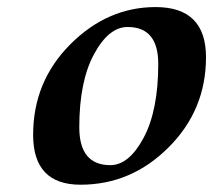

<svg xmlns="http://www.w3.org/2000/svg" viewBox="-20 -502 598 532"><path d="M285.6 -44.4Q337.4 -44.4 377.9 -120.1Q418.5 -195.8 418.5 -325.2Q418.5 -427.2 333.5 -427.2Q281.2 -427.2 240.5 -351.8Q199.7 -276.4 199.7 -149.4Q199.7 -44.4 285.6 -44.4ZM203.1 9.8Q71.8 9.8 71.8 -128.4Q71.8 -275.9 174.8 -379.2Q277.8 -482.4 411.1 -482.4Q550.8 -482.4 550.8 -343.3Q550.8 -197.3 447.3 -93.8Q343.8 9.8 203.1 9.8Z"/></svg>

Font: Kelvinch
Style: Bold Italic
Weight: 700
Italic angle: -10°
Designer: Paul James Miller
Foundry: High-Logic / Made with FontCreator
Version: Version 3.30 September 23, 2016